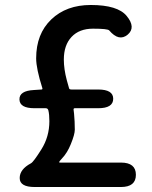

<svg xmlns="http://www.w3.org/2000/svg" viewBox="-20 -750 610 770"><path d="M119 0Q59 0 59 -36Q59 -71 104 -95Q114 -100 146 -151Q178 -202 178 -264Q178 -291 174 -307Q172 -316 163 -316H118Q59 -316 58 -351Q57 -386 116 -389L146 -391Q151 -391 150 -396Q125 -475 125 -516Q125 -614 185.5 -672Q246 -730 344 -730Q452 -730 488 -686Q526 -640 492 -611Q457 -582 418 -628Q412 -635 353 -635Q298 -635 267 -602Q236 -569 236 -511Q236 -473 248 -428Q256 -399 257 -396Q258 -391 267 -391H374Q434 -391 434 -354Q434 -316 374 -316H280Q275 -316 275 -311L277 -294Q280 -262 280 -230Q280 -211 264 -172Q250 -137 229 -115Q217 -102 217 -100Q217 -98 222 -98H465Q525 -98 525 -49Q525 0 465 0Z"/></svg>

Font: Resource Han Rounded JP Medium
Style: Regular
Weight: 500
Designer: Cyano Hao (round all glyphs); Ryoko NISHIZUKA 西塚涼子 (kana, bopomofo & ideographs); Paul D. Hunt (Latin, Greek & Cyrillic)
Foundry: Cyano Hao
Version: 0.990